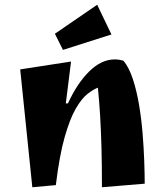

<svg xmlns="http://www.w3.org/2000/svg" viewBox="-20 -773 700 808"><path d="M116 15 65 -481 279 -514 257 -338H266Q305 -423 356 -473Q407 -523 463 -523Q482 -523 500 -517Q523 -489 539 -440.5Q555 -392 565 -333Q575 -274 580 -212.5Q585 -151 587 -95.5Q589 -40 589 0L409 15Q409 -82 407 -153Q405 -224 401.5 -283.5Q398 -343 392 -404Q373 -397 348.5 -378Q324 -359 299 -316Q274 -273 252 -195.5Q230 -118 215 6ZM245 -563 211 -631 389 -753 449 -628Z"/></svg>

Font: Joti One
Style: Regular
Weight: 400
Designer: Eduardo Rodriguez Tunni
Foundry: Eduardo Rodriguez Tunni
Version: Version 1.002; ttfautohint (v1.8.4.7-5d5b);gftools[0.9.24]